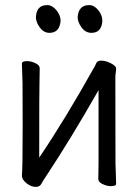

<svg xmlns="http://www.w3.org/2000/svg" viewBox="-20 -721 540 754"><path d="M121 13Q102 13 84 -1.5Q66 -16 66 -31Q69 -61 69 -225Q69 -374 68.5 -395Q68 -416 67 -438.5Q66 -461 66 -471Q66 -481 86 -481Q102 -481 119 -473Q136 -465 136 -453L135 -394Q134 -376 134 -102Q236 -253 349 -455Q351 -457 358 -473Q363 -483 378 -483Q388 -483 401.5 -478.5Q415 -474 425.5 -466.5Q436 -459 436 -452Q436 -442 434.5 -435.5Q433 -429 433 -415Q433 -100 433.5 -79.5Q434 -59 435 -35Q436 -11 436 1Q436 10 415 10Q400 10 383 2Q366 -6 366 -18Q366 -43 367 -81V-367Q259 -177 159 -26Q150 -13 143 0Q136 13 121 13ZM174 -592Q152 -592 136.5 -613Q121 -634 121 -653Q123 -701 165 -701Q185 -701 201.5 -681Q218 -661 218 -639Q214 -592 174 -592ZM339 -592Q316 -592 300.5 -613Q285 -634 285 -653Q288 -701 330 -701Q350 -701 366 -681Q382 -661 382 -639Q379 -592 339 -592Z"/></svg>

Font: LXGW WenKai Mono Lite
Style: Regular
Weight: 400
Monospace: yes
Designer: LXGW / Fontworks Inc.
Foundry: LXGW / Fontworks Inc.
Version: Version 1.520; June 14, 2025